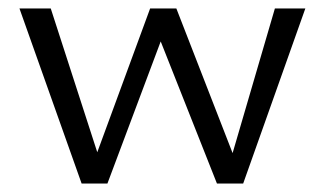

<svg xmlns="http://www.w3.org/2000/svg" viewBox="-20 -434 767 454"><path d="M26 -414H100L210 -74L335 -414H397L530 -72L630 -414H702L555 0H493L360 -336L234 0H173Z"/></svg>

Font: LXGW Bright TC
Style: Regular
Weight: 400
Designer: Christian Thalmann (Catharsis Fonts)
Foundry: LXGW / Christian Thalmann (Catharsis Fonts) / Fontworks Inc.
Version: Version 5.501